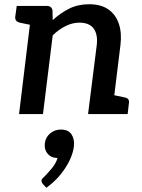

<svg xmlns="http://www.w3.org/2000/svg" viewBox="-20 -539 670 907"><path d="M70 0 132 -511H201Q224 -511 228 -490L229 -444Q266 -478 307.5 -498.5Q349 -519 401 -519Q457 -519 492 -494.5Q527 -470 541.5 -426.5Q556 -383 549 -326L509 0H396L437 -326Q443 -376 422.5 -404Q402 -432 355 -432Q322 -432 290 -416Q258 -400 229 -372L183 0ZM483 0 506 -92 568 -79Q580 -77 585.5 -70.5Q591 -64 589 -52L583 0ZM159 -511 136 -419 73 -432Q62 -435 56.5 -441.5Q51 -448 52 -460L59 -511ZM199 348 182 330Q179 326 177.5 322Q176 318 176 313Q178 305 188 297Q201 284 222.5 259Q244 234 252 207Q251 207 249.5 207Q248 207 247 207Q220 206 204 186Q188 166 192 137Q195 110 216.5 91.5Q238 73 268 73Q303 73 318 96Q333 119 329 153Q323 202 287.5 256Q252 310 199 348Z"/></svg>

Font: Aleo SemiBold
Style: Italic
Weight: 600
Italic angle: -7°
Designer: Alessio Laiso
Foundry: Alessio Laiso
Version: Version 2.001;gftools[0.9.29]